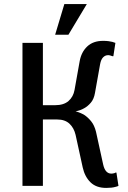

<svg xmlns="http://www.w3.org/2000/svg" viewBox="-20 -910 625 940"><path d="M405 -890 315 -740H250L295 -890ZM350 -365Q373 -359 393 -347Q410 -336 426 -316.5Q442 -297 450 -265L485 -105Q495 -60 525 -60Q531 -60 539 -62Q543 -63 545 -65H550L560 0Q554 3 545 5Q528 10 500 10Q451 10 423 -17.5Q395 -45 385 -90L350 -250Q342 -284 320 -304.5Q298 -325 260 -325H190V0H90V-700H190V-395H250Q292 -395 315.5 -415.5Q339 -436 345 -470L370 -610Q378 -655 407 -682.5Q436 -710 485 -710Q500 -710 511 -708.5Q522 -707 530 -705Q539 -702 545 -700L535 -635H530Q528 -636 524 -637Q521 -638 517.5 -639Q514 -640 510 -640Q495 -640 484.5 -629Q474 -618 470 -595L445 -455Q440 -425 424.5 -407Q409 -389 392 -380Q373 -369 350 -365Z"/></svg>

Font: Scada
Style: Regular
Weight: 400
Designer: Jovanny Lemonad
Foundry: Jovanny Lemonad
Version: Version 3.005; ttfautohint (v0.91) -l 8 -r 50 -G 200 -x 0 -w